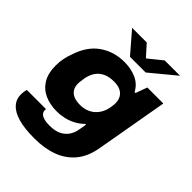

<svg xmlns="http://www.w3.org/2000/svg" viewBox="-253 -864 1204 1204"><g transform="rotate(45 349.5 -262.0)"><path d="M264 200Q175 200 119 183.5Q63 167 36 137Q9 107 9 67Q9 59 10 46Q11 33 16 18H186Q185 21 185 23.5Q185 26 185 29Q185 43 194.5 53.5Q204 64 224 70Q244 76 274 76Q322 76 353 60.5Q384 45 401 19Q418 -7 423 -38Q426 -52 428 -65Q430 -78 432 -90H425Q401 -66 371 -50Q341 -34 308.5 -26.5Q276 -19 244 -19Q182 -19 135 -40.5Q88 -62 61.5 -106Q35 -150 35 -218Q35 -252 41.5 -283Q48 -314 59 -342Q92 -442 162.5 -490.5Q233 -539 325 -539Q384 -539 431 -518Q478 -497 503 -450H511L539 -527H681L596 -44Q581 41 536 95Q491 149 422 174.5Q353 200 264 200ZM318 -151Q348 -151 372.5 -160Q397 -169 415.5 -185.5Q434 -202 446 -224Q458 -246 463 -273Q465 -284 466 -291.5Q467 -299 467.5 -305Q468 -311 468 -315Q468 -343 456.5 -363.5Q445 -384 422.5 -395Q400 -406 364 -406Q323 -406 293 -392Q263 -378 245 -352Q227 -326 220 -289Q218 -273 216.5 -263.5Q215 -254 214.5 -248.5Q214 -243 214 -237Q214 -211 225 -191.5Q236 -172 259 -161.5Q282 -151 318 -151ZM632 -724 465 -586H326L207 -724H337L423 -628H377L496 -724Z"/></g></svg>

Font: Archivo SemiExpanded ExtraBold
Style: Italic
Weight: 800
Width: 6
Italic angle: -10°
Designer: Hector Gatti
Foundry: Omnibus-Type
Version: Version 2.001